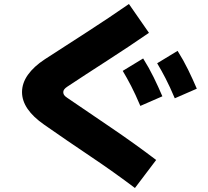

<svg xmlns="http://www.w3.org/2000/svg" viewBox="-20 -840 1040 959"><path d="M760 -41 654 99Q548 19 431 -59.5Q314 -138 201 -217Q90 -294 90 -380Q90 -425 119.5 -466.5Q149 -508 204 -544Q306 -610 414.5 -680Q523 -750 624 -820L724 -676Q621 -605 514.5 -536.5Q408 -468 316 -407Q296 -394 296 -380Q296 -373 299.5 -366.5Q303 -360 315 -352Q419 -281 535.5 -202Q652 -123 760 -41ZM853 -349Q828 -408 807 -448.5Q786 -489 765 -524L867 -586Q896 -540 919.5 -492Q943 -444 963 -397ZM681 -311Q656 -370 635 -410.5Q614 -451 593 -486L695 -548Q724 -502 747.5 -454Q771 -406 791 -359Z"/></svg>

Font: Murecho Black
Style: Regular
Weight: 900
Designer: Neil Summerour
Foundry: Positype
Version: Version 1.010; ttfautohint (v1.8.3)